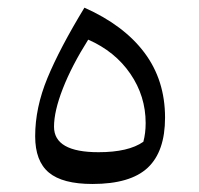

<svg xmlns="http://www.w3.org/2000/svg" viewBox="-20 -467 511 493"><path d="M217.3 5.4Q140.6 5.4 105.5 -23.9Q70.3 -53.2 70.3 -117.2Q70.3 -190.4 101.8 -266.6Q133.3 -342.8 196.8 -447.3Q297.9 -402.3 350.8 -331.8Q403.8 -261.2 403.8 -165Q403.8 -78.1 359.4 -36.4Q314.9 5.4 217.3 5.4ZM206.5 -365.2Q164.1 -297.9 141.4 -239.7Q118.7 -181.6 118.7 -141.6Q118.7 -76.2 232.9 -76.2Q310.1 -76.2 348.1 -103Q354 -125 354 -150.9Q354 -220.2 314.7 -277.6Q275.4 -335 206.5 -365.2Z"/></svg>

Font: Pinar-DS3-FD Regular
Style: Regular
Weight: 400
Designer: Amin Abedi
Version: Version 3.000